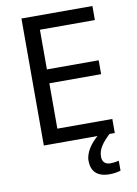

<svg xmlns="http://www.w3.org/2000/svg" viewBox="-100 -778 756 1063"><g transform="rotate(-10 278.0 -247.0)"><path d="M398 116C398 75 421 43 466 0H496V-79H187V-334H478V-412H187V-635H496V-714H97V0H399C363 30 326 78 326 126C326 185 358 220 429 220C455 220 472 216 491 211V155C480 157 465 161 443 161C415 161 398 146 398 116Z"/></g></svg>

Font: Noto Sans Gurmukhi UI
Style: Regular
Weight: 400
Designer: Jelle Bosma - Monotype Design Team
Foundry: Monotype Imaging Inc.
Version: Version 2.004